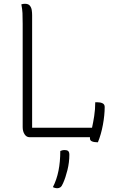

<svg xmlns="http://www.w3.org/2000/svg" viewBox="-20 -726 640 1016"><path d="M136 0Q120 0 110 -15.5Q100 -31 100 -53V-600Q100 -636 99 -656.5Q98 -677 93 -703Q102 -706 112 -706Q130 -706 138 -696Q146 -686 148 -672.5Q150 -659 150 -646V-50H467Q473 -77 478.5 -112Q484 -147 484 -185H494Q511 -185 522.5 -179.5Q534 -174 534 -160Q534 -117 524.5 -65.5Q515 -14 498 27Q478 27 466.5 22Q455 17 456 4Q456 2 456 0ZM299 73Q304 71 309 69.5Q314 68 323 68Q335 68 341 73.5Q347 79 347 93Q347 133 337 173.5Q327 214 314 243Q307 260 299.5 265Q292 270 284 270Q270 270 260 264Q280 225 289.5 177.5Q299 130 299 73Z"/></svg>

Font: Recursive Mn Csl St Lt
Style: Regular
Weight: 300
Monospace: yes
Version: Version 1.079;hotconv 1.0.112;makeotfexe 2.5.65598; ttfautoh